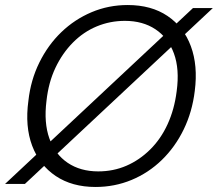

<svg xmlns="http://www.w3.org/2000/svg" viewBox="-37 -732 867 764"><path d="M-17 0 731 -700H810L62 0ZM343 12Q250 12 185 -31.5Q120 -75 91 -152Q62 -229 76 -331Q85 -413 119.5 -483Q154 -553 207 -604Q260 -655 327.5 -683.5Q395 -712 471 -712Q565 -712 629.5 -668.5Q694 -625 722.5 -548Q751 -471 738 -370Q728 -287 694 -217Q660 -147 607 -95.5Q554 -44 486.5 -16Q419 12 343 12ZM354 -50Q414 -50 466 -72.5Q518 -95 560.5 -137Q603 -179 630 -238Q657 -297 666 -369Q678 -457 655 -519.5Q632 -582 581.5 -615.5Q531 -649 460 -649Q401 -649 348 -627Q295 -605 253 -562.5Q211 -520 183.5 -462Q156 -404 148 -331Q137 -244 159.5 -181Q182 -118 232.5 -84Q283 -50 354 -50Z"/></svg>

Font: DM Sans 11pt Light
Style: Italic
Weight: 300
Italic angle: -10°
Version: Version 4.004;gftools[0.9.30]